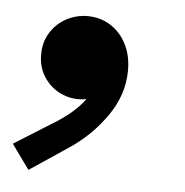

<svg xmlns="http://www.w3.org/2000/svg" viewBox="-69 -194 371 386"><g transform="rotate(5 116.5 -1.0)"><path d="M-34.2 108.4 40 62Q85.4 34.7 105.5 5.9Q99.1 7.8 89.4 7.8Q67.9 7.8 49.1 -2.4Q30.3 -12.7 18.6 -31.5Q6.8 -50.3 6.8 -75.2Q6.8 -100.6 19 -119.9Q31.2 -139.2 51 -149.7Q70.8 -160.2 93.3 -160.2Q119.1 -160.2 139.6 -147.2Q160.2 -134.3 171.9 -111.3Q183.6 -88.4 183.6 -58.6Q183.6 -9.8 153.6 33.4Q123.5 76.7 79.6 106L1.5 158.2Z"/></g></svg>

Font: Reddit Sans Chocolate
Style: Bold Italic
Weight: 700
Italic angle: -11.25°
Designer: Stephen Hutchings
Version: Version 1.013